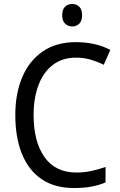

<svg xmlns="http://www.w3.org/2000/svg" viewBox="-20 -936 604 966"><path d="M362 -646Q294 -646 246 -609.5Q198 -573 173.5 -507.5Q149 -442 149 -357Q149 -223 204 -145.5Q259 -68 364 -68Q404 -68 440.5 -76Q477 -84 511 -96V-18Q477 -4 439.5 3Q402 10 352 10Q255 10 189.5 -34.5Q124 -79 90.5 -161.5Q57 -244 57 -358Q57 -464 91.5 -546.5Q126 -629 194 -676.5Q262 -724 362 -724Q460 -724 535 -685L502 -610Q472 -625 437.5 -635.5Q403 -646 362 -646ZM344 -916Q365 -916 379 -902Q393 -888 393 -859Q393 -831 379 -817Q365 -803 344 -803Q322 -803 307.5 -817Q293 -831 293 -859Q293 -888 307 -902Q321 -916 344 -916Z"/></svg>

Font: Noto Sans Tamil SemiCondensed
Style: Regular
Weight: 400
Width: 4
Designer: Jelle Bosma - Monotype Design Team
Foundry: Monotype Imaging Inc.
Version: Version 2.004; ttfautohint (v1.8.4.7-5d5b)